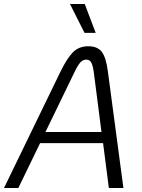

<svg xmlns="http://www.w3.org/2000/svg" viewBox="-31 -943 710 963"><path d="M486 -225H170L61 0H-11L273 -585Q306 -652 335.5 -681.5Q365 -711 412 -711Q458 -711 479.5 -683Q501 -655 510 -585L588 0H515ZM478 -281 439 -584Q434 -617 426 -630.5Q418 -644 402 -644Q385 -644 372.5 -630.5Q360 -617 344 -584L197 -281ZM320 -923H394L449 -778H393Z"/></svg>

Font: KoHo
Style: Italic
Weight: 400
Italic angle: -10°
Designer: Cadson Demak & Katatrad Team
Foundry: Cadson Demak Co.,Ltd.
Version: Version 1.000